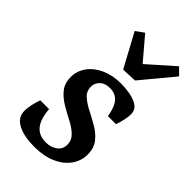

<svg xmlns="http://www.w3.org/2000/svg" viewBox="-207 -721 801 801"><g transform="rotate(45 194.0 -320.5)"><path d="M162 12Q135 12 110.5 8Q86 4 66 -6Q46 -16 36 -30.5Q26 -45 26 -66Q26 -84 31 -105Q36 -126 42 -143H94Q98 -89 119.5 -62Q141 -35 183 -35Q211 -35 232 -50Q253 -65 253 -92Q253 -118 234 -136.5Q215 -155 186.5 -169.5Q158 -184 129.5 -201Q101 -218 82 -241.5Q63 -265 63 -302Q63 -338 84.5 -367.5Q106 -397 144 -414Q182 -431 230 -431Q256 -431 279.5 -427Q303 -423 320 -415Q338 -406 344.5 -395Q351 -384 351 -368Q351 -354 346.5 -334Q342 -314 336 -296H288Q281 -342 262.5 -363.5Q244 -385 212 -385Q183 -385 167 -369.5Q151 -354 151 -333Q151 -306 170 -289Q189 -272 217.5 -257.5Q246 -243 274.5 -226.5Q303 -210 322.5 -185.5Q342 -161 342 -123Q342 -85 319.5 -54Q297 -23 256.5 -5.5Q216 12 162 12ZM381 -623 263 -481 196 -478 116 -626 152 -652 237 -552 351 -653Z"/></g></svg>

Font: Yrsa Medium
Style: Italic
Weight: 500
Italic angle: -7.10001°
Designer: Anna Giedrys (Yrsa+Rasa design), David Brezina (Yrsa art-direction, Rasa art-direction, design)
Foundry: Rosetta Type Foundry
Version: Version 2.004